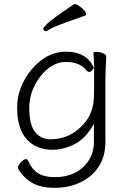

<svg xmlns="http://www.w3.org/2000/svg" viewBox="-20 -728 620 918"><path d="M488 -457Q484 -381 484 -358V-50Q484 21 451 70Q418 119 363.5 144.5Q309 170 242 170Q175 170 135 147Q95 124 68 82Q66 79 66 71Q66 63 80 48Q94 33 103 33Q112 33 114 40Q133 82 162 100.5Q191 119 243.5 119Q296 119 337.5 98.5Q379 78 404 39.5Q429 1 429 -51V-136L420 -121Q384 -62 333 -37Q282 -12 230 -12Q153 -12 107.5 -62.5Q62 -113 62 -213Q62 -313 132 -397Q204 -481 294.5 -481Q385 -481 421 -419L431 -401L427 -475Q427 -480 441.5 -480Q456 -480 472 -473.5Q488 -467 488 -458ZM421 -393Q414 -384 407 -384Q400 -384 397 -388Q364 -432 294 -432Q261 -432 228.5 -413Q196 -394 172 -361Q120 -293 120 -212Q120 -131 148 -96.5Q176 -62 222 -62Q315 -62 380 -135Q426 -186 429 -263Q430 -290 430 -324V-405ZM388 -654Q339 -636 290.5 -619Q242 -602 222.5 -590.5Q203 -579 198.5 -579Q194 -579 190.5 -582.5Q187 -586 187 -590.5Q187 -595 205 -614Q223 -633 334 -708Q336 -708 341 -708Q346 -708 358 -700Q392 -676 392 -659Q392 -655 388 -654Z"/></svg>

Font: LXGW WenKai Light
Style: Regular
Weight: 300
Designer: LXGW / Fontworks Inc.
Foundry: LXGW / Fontworks Inc.
Version: Version 1.501; October 10, 2024